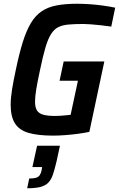

<svg xmlns="http://www.w3.org/2000/svg" viewBox="-20 -716 635 1025"><path d="M263 8Q183 8 133 -6.5Q83 -21 60 -57Q37 -93 37 -157Q37 -193 44.5 -239.5Q52 -286 65 -346Q83 -432 102 -492.5Q121 -553 145 -593Q169 -633 202 -655.5Q235 -678 281.5 -687Q328 -696 391 -696Q423 -696 459.5 -693.5Q496 -691 531.5 -686Q567 -681 595 -675L574 -574Q548 -578 519.5 -581Q491 -584 466.5 -586Q442 -588 426 -588Q378 -588 345.5 -585Q313 -582 291 -571Q269 -560 252.5 -534Q236 -508 222.5 -462Q209 -416 194 -344Q181 -284 174 -242.5Q167 -201 167 -173Q167 -142 178 -125.5Q189 -109 213 -103Q237 -97 275 -97Q288 -97 303 -98Q318 -99 332.5 -100.5Q347 -102 357 -103L396 -285H298L320 -388H537L457 -12Q429 -6 394.5 -1.5Q360 3 326 5.5Q292 8 263 8ZM125 289 136 237Q159 237 172 233Q185 229 191.5 220Q198 211 202 194L205 176H153L178 62H300L282 145Q272 188 262.5 216Q253 244 237 260Q221 276 194 282.5Q167 289 125 289Z"/></svg>

Font: Saira SemiCondensed SemiBold
Style: Italic
Weight: 600
Width: 4
Italic angle: -12°
Designer: Hector Gatti with collaboration of the Omnibus-Type team
Foundry: Omnibus-Type
Version: Version 1.101